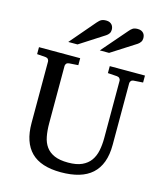

<svg xmlns="http://www.w3.org/2000/svg" viewBox="-135 -1029 981 1145"><g transform="rotate(15 356.0 -456.0)"><path d="M627 -624Q616.2 -623 611.1 -616.2Q606 -609.4 606 -602.1V-222.2Q606 -160.6 589.4 -115.7Q572.8 -70.8 540.3 -41.5Q507.8 -12.2 459.7 2Q411.6 16.1 349.1 16.1Q225.1 16.1 165 -43.9Q105 -104 105 -222.2V-602.1Q105 -609.4 99.9 -616.2Q94.7 -623 84 -624L30.8 -627.9V-670.9H285.2V-627.9L228 -624Q217.3 -623 212.2 -616.2Q207 -609.4 207 -602.1V-248Q207 -204.1 213.9 -167.7Q220.7 -131.3 239.3 -105.5Q257.8 -79.6 290.8 -65.2Q323.7 -50.8 376 -50.8Q427.7 -50.8 460.9 -65.9Q494.1 -81.1 513.2 -107.7Q532.2 -134.3 539.6 -170.4Q546.9 -206.5 546.9 -248V-602.1Q546.9 -609.4 541.3 -616.2Q535.6 -623 524.9 -624L467.8 -627.9V-670.9H685.1V-627.9ZM423.3 -883.3Q423.3 -869.6 416.7 -859.9Q410.2 -850.1 399.4 -843.3L248.5 -746.1H191.4L324.2 -901.4Q330.1 -907.7 335.2 -912.8Q340.3 -918 346.2 -921.4Q352.1 -924.8 359.6 -926.5Q367.2 -928.2 377.4 -928.2Q390.1 -928.2 398.9 -924.1Q407.7 -919.9 413.1 -913.6Q418.5 -907.2 420.9 -899.2Q423.3 -891.1 423.3 -883.3ZM618.2 -883.3Q618.2 -869.6 611.6 -859.9Q605 -850.1 595.2 -843.3L443.4 -746.1H386.2L520.5 -901.4Q530.8 -914.1 541.5 -921.1Q552.2 -928.2 572.3 -928.2Q585.4 -928.2 594.2 -924.1Q603 -919.9 608.4 -913.6Q613.8 -907.2 616 -899.2Q618.2 -891.1 618.2 -883.3Z"/></g></svg>

Font: Charis SIL
Style: Regular
Weight: 400
Foundry: SIL International
Version: Version 4.112